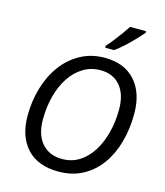

<svg xmlns="http://www.w3.org/2000/svg" viewBox="-136 -1046 992 1157"><g transform="rotate(15 360.5 -467.0)"><path d="M337 10Q209 10 140.5 -64.5Q72 -139 72 -267Q72 -359 96.5 -442Q121 -525 168 -588.5Q215 -652 282 -688.5Q349 -725 433 -725Q555 -725 622.5 -650Q690 -575 690 -444Q690 -351 667.5 -269Q645 -187 600.5 -124.5Q556 -62 490 -26Q424 10 337 10ZM340 -69Q400 -69 447 -99Q494 -129 527 -181.5Q560 -234 577.5 -302Q595 -370 595 -446Q595 -541 550 -593.5Q505 -646 427 -646Q367 -646 319 -616.5Q271 -587 237 -535.5Q203 -484 185 -415.5Q167 -347 167 -269Q167 -175 213 -122Q259 -69 340 -69ZM418 -784V-797Q436 -816 456.5 -842Q477 -868 496.5 -895Q516 -922 530 -944H630V-934Q616 -917 588.5 -888Q561 -859 530 -830.5Q499 -802 473 -784Z"/></g></svg>

Font: Noto Sans IKEA
Style: Italic
Weight: 400
Italic angle: -12°
Designer: Monotype Design Team
Foundry: Monotype Imaging Inc.
Version: Version 2.001